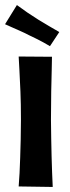

<svg xmlns="http://www.w3.org/2000/svg" viewBox="-24 -741 277 761"><path d="M185 0 50 -2Q52 -26 53.5 -54.5Q55 -83 56 -116Q57 -149 58 -186.5Q59 -224 59 -267Q59 -329 57 -378Q55 -427 53 -462Q51 -497 50 -517L182 -516Q182 -500 181 -464.5Q180 -429 179 -378.5Q178 -328 178 -266Q178 -227 179 -191Q180 -155 180.5 -121.5Q181 -88 182.5 -57.5Q184 -27 185 0ZM174 -558Q161 -566 147 -573.5Q133 -581 119 -588Q105 -595 90 -602Q75 -610 60 -616.5Q45 -623 28.5 -630.5Q12 -638 -4 -645L43 -721Q63 -706 85 -691Q107 -676 128 -663Q150 -650 170.5 -637.5Q191 -625 211 -614Z"/></svg>

Font: Truculenta ExtraBold
Style: Regular
Weight: 800
Version: Version 1.002